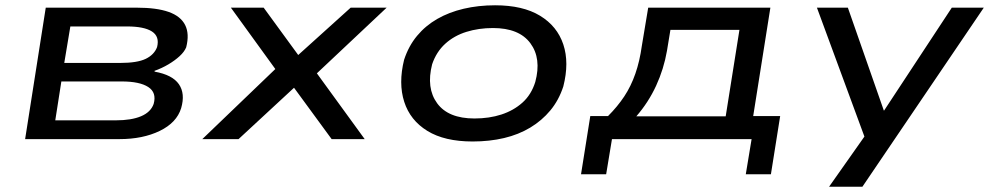

<svg xmlns="http://www.w3.org/2000/svg" viewBox="-20 -526 3740 726"><path d="M75 0 153 -497H497Q572 -497 617.5 -481Q663 -465 680 -431.5Q697 -398 684 -347Q677 -330 659 -313.5Q641 -297 616.5 -282.5Q592 -268 564 -258L565 -255Q632 -243 656.5 -207.5Q681 -172 665 -117Q648 -62 584 -31Q520 0 432 0ZM189 -71H418Q477 -71 513.5 -86.5Q550 -102 561 -133Q573 -176 540.5 -197Q508 -218 440 -218H212ZM223 -288H434Q499 -288 531 -303.5Q563 -319 574 -348Q584 -388 554.5 -407Q525 -426 460 -426H246Z M745 0 1044 -287 1050 -225 853 -497H977L1112 -312H1101L1306 -497H1442L1154 -226V-282L1359 0H1234L1089 -198L1097 -199L882 0Z M1767 9Q1661 9 1596 -31Q1531 -71 1508.5 -141Q1486 -211 1508 -300Q1525 -352 1557 -390.5Q1589 -429 1633.5 -454.5Q1678 -480 1733.5 -493Q1789 -506 1852 -506Q1957 -506 2022 -466.5Q2087 -427 2110 -358Q2133 -289 2110 -199Q2093 -147 2061 -108.5Q2029 -70 1985 -43.5Q1941 -17 1886 -4Q1831 9 1767 9ZM1774 -78Q1830 -78 1876 -93Q1922 -108 1955.5 -138Q1989 -168 2004 -216Q2028 -305 1985.5 -362.5Q1943 -420 1844 -420Q1790 -420 1743.5 -405.5Q1697 -391 1663.5 -360.5Q1630 -330 1614 -283Q1591 -193 1633 -135.5Q1675 -78 1774 -78Z M2177 133 2212 -87H2279Q2315 -123 2340.5 -161.5Q2366 -200 2382.5 -247.5Q2399 -295 2407 -353L2431 -497H2893L2828 -87H2930L2895 133H2800L2822 0H2294L2272 133ZM2386 -86H2724L2776 -413H2515L2502 -334Q2490 -265 2461 -202Q2432 -139 2386 -86Z M3115 180 3258 -23 3265 35 3069 -497H3186L3322 -108H3323L3579 -497H3700L3241 180Z"/></svg>

Font: Nunito Sans 7pt Expanded Medium
Style: Italic
Weight: 500
Width: 7
Italic angle: -9°
Designer: Vernon Adams
Foundry: Vernon Adams
Version: Version 3.101;gftools[0.9.27]